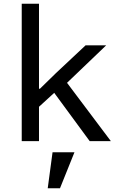

<svg xmlns="http://www.w3.org/2000/svg" viewBox="-20 -760 640 1034"><path d="M237 254 263 60H381L303 254ZM97 0V-740H190V-282H195L281 -366L441 -516H552L341 -314L577 0H463L272 -260L190 -185V0Z"/></svg>

Font: IBM Plex Mono Text
Style: Regular
Weight: 450
Designer: Mike Abbink, Paul van der Laan, Pieter van Rosmalen
Foundry: Bold Monday
Version: Version 2.000